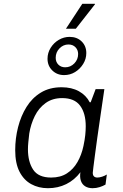

<svg xmlns="http://www.w3.org/2000/svg" viewBox="-20 -980 646 1010"><path d="M232 10Q183 10 144 -11.5Q105 -33 82.5 -77Q60 -121 60 -190Q60 -252 75 -311Q90 -370 119.5 -417.5Q149 -465 195 -493Q241 -521 304 -521Q357 -521 395 -500Q433 -479 452 -442H457L483 -511H529Q518 -436 508.5 -371Q499 -306 491.5 -253Q484 -200 479 -160.5Q474 -121 471 -98.5Q468 -76 468 -71Q468 -58 474.5 -52Q481 -46 492 -46Q503 -46 517 -50.5Q531 -55 542 -62L535 -9Q521 -1 503.5 4.5Q486 10 467 10Q444 10 428 0Q412 -10 405.5 -29Q399 -48 403 -74Q372 -33 328.5 -11.5Q285 10 232 10ZM249 -46Q298 -46 332 -68Q366 -90 387.5 -127.5Q409 -165 419 -212Q426 -245 428.5 -269.5Q431 -294 431 -316Q431 -384 401.5 -424Q372 -464 307 -464Q256 -464 220 -438Q184 -412 163 -369.5Q142 -327 134 -278Q131 -252 129 -232Q127 -212 127 -195Q127 -129 154.5 -87.5Q182 -46 249 -46ZM327 -829 413 -960H479L480 -958L379 -829ZM317 -585Q280 -585 255 -609.5Q230 -634 230 -671Q230 -702 246.5 -728.5Q263 -755 289.5 -770.5Q316 -786 346 -786Q385 -786 409.5 -762Q434 -738 434 -701Q434 -670 417.5 -643.5Q401 -617 375 -601Q349 -585 317 -585ZM323 -626Q351 -626 371 -646.5Q391 -667 391 -696Q391 -717 377 -731.5Q363 -746 340 -746Q313 -746 293 -725.5Q273 -705 273 -676Q273 -654 287 -640Q301 -626 323 -626Z"/></svg>

Font: Chivo ExtraLight
Style: Italic
Weight: 250
Italic angle: -8.05°
Designer: Hector Gatti
Foundry: Omnibus-Type
Version: Version 2.002